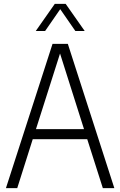

<svg xmlns="http://www.w3.org/2000/svg" viewBox="-20 -965 617 985"><path d="M10.5 0 249.5 -740H328L566.5 0H507.5L427.5 -251H148L68.5 0ZM164.5 -302.5H411L288 -690.5ZM163.5 -806 261 -945H317L414.5 -806H366.5L289 -918L211.5 -806Z"/></svg>

Font: Encode Sans Cnd Lt
Style: Regular
Weight: 300
Width: 3
Designer: Multiple Designers
Foundry: Impallari Type
Version: Version 3.002; ttfautohint (v1.8.3) -l 8 -r 50 -G 200 -x 14 